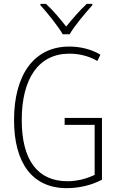

<svg xmlns="http://www.w3.org/2000/svg" viewBox="-20 -968 640 998"><path d="M306 -790H342C366 -832 423 -900 460 -941V-948H431C394 -914 354 -867 324 -830C295 -867 256 -914 219 -948H190V-941C227 -900 282 -832 306 -790ZM327 10C390 10 456 -5 510 -34V-355H316V-319H472V-59C432 -40 384 -26 330 -26C178 -26 93 -133 93 -344C93 -560 181 -689 340 -689C382 -689 435 -681 486 -651L502 -684C451 -714 393 -726 340 -726C156 -726 53 -578 53 -344C53 -122 147 10 327 10Z"/></svg>

Font: Noto Sans Mono ExtraLight
Style: Regular
Weight: 200
Designer: Monotype Design Team
Foundry: Monotype Imaging Inc.
Version: Version 2.014